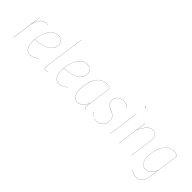

<svg xmlns="http://www.w3.org/2000/svg" viewBox="126 -1782 3026 3026"><g transform="rotate(45 1639.0 -269.5)"><path d="M274.9 -526.9Q294.9 -526.9 312 -520L311 -518.1Q295.9 -524.9 274.9 -524.9Q222.2 -524.9 185.5 -486.3Q148.9 -447.8 117.2 -349.1L67.9 0H65.9L138.2 -517.1H140.1L118.2 -357.9Q148.9 -451.2 185.5 -489Q222.2 -526.9 274.9 -526.9Z M657.2 -421.9Q657.2 -381.8 639.6 -348.9Q622.1 -315.9 592 -293.5Q562 -271 519.5 -254.9Q477.1 -238.8 429.4 -230.2Q381.8 -221.7 326.7 -218.3Q324.2 -187.5 324.2 -165Q324.2 -81.5 356.2 -37.4Q388.2 6.8 446.3 6.8Q484.4 6.8 515.1 -7.3Q545.9 -21.5 581.1 -51.8L582 -49.8Q546.4 -19.5 515.4 -5.4Q484.4 8.8 446.3 8.8Q387.2 8.8 354.7 -35.9Q322.3 -80.6 322.3 -165Q322.3 -210.4 329.6 -258.1Q336.9 -305.7 354 -354.5Q371.1 -403.3 396.2 -441.2Q421.4 -479 460.4 -502.9Q499.5 -526.9 547.4 -526.9Q596.2 -526.9 626.7 -499Q657.2 -471.2 657.2 -421.9ZM547.4 -524.9Q505.4 -524.9 470 -506.3Q434.6 -487.8 410.6 -457.5Q386.7 -427.2 368.7 -386.7Q350.6 -346.2 340.8 -304.9Q331.1 -263.7 326.7 -220.2Q382.3 -223.1 429.9 -231.9Q477.5 -240.7 519.8 -256.8Q562 -272.9 591.6 -295.4Q621.1 -317.9 638.2 -350.1Q655.3 -382.3 655.3 -421.9Q655.3 -470.7 625.2 -497.8Q595.2 -524.9 547.4 -524.9Z M852.1 -730 757.8 -54.2Q748.5 6.8 796.9 6.8Q816.4 6.8 832 -1L833 1Q814.9 8.8 796.9 8.8Q746.6 8.8 755.9 -54.2L850.1 -730Z M1300.8 -421.9Q1300.8 -381.8 1283.2 -348.9Q1265.6 -315.9 1235.6 -293.5Q1205.6 -271 1163.1 -254.9Q1120.6 -238.8 1073 -230.2Q1025.4 -221.7 970.2 -218.3Q967.8 -187.5 967.8 -165Q967.8 -81.5 999.8 -37.4Q1031.7 6.8 1089.8 6.8Q1127.9 6.8 1158.7 -7.3Q1189.5 -21.5 1224.6 -51.8L1225.6 -49.8Q1189.9 -19.5 1158.9 -5.4Q1127.9 8.8 1089.8 8.8Q1030.8 8.8 998.3 -35.9Q965.8 -80.6 965.8 -165Q965.8 -210.4 973.1 -258.1Q980.5 -305.7 997.6 -354.5Q1014.6 -403.3 1039.8 -441.2Q1064.9 -479 1104 -502.9Q1143.1 -526.9 1190.9 -526.9Q1239.7 -526.9 1270.3 -499Q1300.8 -471.2 1300.8 -421.9ZM1190.9 -524.9Q1148.9 -524.9 1113.5 -506.3Q1078.1 -487.8 1054.2 -457.5Q1030.3 -427.2 1012.2 -386.7Q994.1 -346.2 984.4 -304.9Q974.6 -263.7 970.2 -220.2Q1025.9 -223.1 1073.5 -231.9Q1121.1 -240.7 1163.3 -256.8Q1205.6 -272.9 1235.1 -295.4Q1264.6 -317.9 1281.7 -350.1Q1298.8 -382.3 1298.8 -421.9Q1298.8 -470.7 1268.8 -497.8Q1238.8 -524.9 1190.9 -524.9Z M1612.8 -526.9Q1668 -526.9 1708.5 -499L1656.7 -121.1Q1647.5 -68.4 1651.1 -37.4Q1654.8 -6.3 1679.7 6.8L1678.7 8.8Q1668 2.9 1661.1 -5.6Q1654.3 -14.2 1651.4 -23.7Q1648.4 -33.2 1648.2 -47.1Q1647.9 -61 1649.2 -73.2Q1650.4 -85.4 1652.3 -103.5Q1653.3 -111.3 1653.8 -115.2Q1586.9 8.8 1499.5 8.8Q1442.4 8.8 1412.1 -38.6Q1381.8 -85.9 1381.8 -164.1Q1381.8 -204.6 1387.7 -245.8Q1393.6 -287.1 1405 -328.4Q1416.5 -369.6 1435.8 -405Q1455.1 -440.4 1479.7 -467.8Q1504.4 -495.1 1538.8 -511Q1573.2 -526.9 1612.8 -526.9ZM1612.8 -524.9Q1573.2 -524.9 1539.3 -509.3Q1505.4 -493.7 1480.7 -466.3Q1456.1 -439 1437.3 -403.6Q1418.5 -368.2 1407 -327.4Q1395.5 -286.6 1389.6 -245.6Q1383.8 -204.6 1383.8 -164.1Q1383.8 -86.4 1413.6 -39.8Q1443.4 6.8 1499.5 6.8Q1586.4 6.8 1654.8 -121.1L1706.5 -498Q1667.5 -524.9 1612.8 -524.9Z M2000.5 -526.9Q2072.8 -526.9 2117.7 -475.1L2115.2 -474.1Q2070.8 -524.9 2000.5 -524.9Q1944.8 -524.9 1904.1 -488.8Q1863.3 -452.6 1863.3 -395Q1863.3 -354 1886 -327.6Q1908.7 -301.3 1967.3 -276.9Q2024.9 -252.4 2048.1 -223.9Q2071.3 -195.3 2071.3 -147Q2071.3 -75.7 2027.1 -33.4Q1982.9 8.8 1919.4 8.8Q1835.4 8.8 1785.6 -57.1L1786.6 -59.1Q1810.5 -27.3 1841.8 -10.3Q1873 6.8 1919.4 6.8Q1981.9 6.8 2025.6 -34.9Q2069.3 -76.7 2069.3 -147Q2069.3 -194.8 2046.6 -222.7Q2023.9 -250.5 1966.3 -274.9Q1906.7 -300.3 1884 -326.7Q1861.3 -353 1861.3 -395Q1861.3 -453.6 1902.8 -490.2Q1944.3 -526.9 2000.5 -526.9Z M2308.6 -700.2Q2308.6 -706.1 2314.5 -706.1Q2320.3 -706.1 2320.3 -700.2Q2320.3 -693.8 2314.5 -693.8Q2308.6 -693.8 2308.6 -700.2ZM2289.6 -517.1 2217.3 0H2215.3L2287.6 -517.1Z M2749 -377.9 2695.8 0H2693.8L2747.1 -377.9Q2756.3 -444.8 2733.4 -484.9Q2710.4 -524.9 2656.7 -524.9Q2603 -524.9 2559.8 -481.7Q2516.6 -438.5 2470.2 -338.9L2422.9 0H2420.9L2493.2 -517.1H2495.1L2471.2 -345.2Q2516.6 -441.9 2559.6 -484.4Q2602.5 -526.9 2656.7 -526.9Q2710.9 -526.9 2734.6 -486.3Q2758.3 -445.8 2749 -377.9Z M3118.7 -526.9Q3171.9 -526.9 3212.4 -499L3140.6 21Q3127.9 113.3 3089.1 152.1Q3050.3 190.9 2989.7 190.9Q2919.9 190.9 2863.8 145L2864.7 143.1Q2920.9 189 2989.7 189Q3049.3 189 3087.6 150.9Q3126 112.8 3138.7 21L3158.7 -124Q3091.8 0 3005.4 0Q2948.2 0 2918 -47.4Q2887.7 -94.7 2887.7 -172.9Q2887.7 -210.9 2893.6 -250.5Q2899.4 -290 2910.9 -330.3Q2922.4 -370.6 2941.7 -405.5Q2960.9 -440.4 2985.6 -467.8Q3010.3 -495.1 3044.7 -511Q3079.1 -526.9 3118.7 -526.9ZM3118.7 -524.9Q3071.8 -524.9 3032.5 -502.2Q2993.2 -479.5 2967.3 -443.4Q2941.4 -407.2 2923.3 -360.4Q2905.3 -313.5 2897.5 -266.1Q2889.6 -218.8 2889.6 -172.9Q2889.6 -95.2 2919.4 -48.6Q2949.2 -2 3005.4 -2Q3091.3 -2 3159.7 -129.9L3210.4 -498Q3171.4 -524.9 3118.7 -524.9Z"/></g></svg>

Font: Fira Sans Compressed Two
Style: Italic
Weight: 100
Width: 3
Italic angle: -8°
Designer: Carrois Corporate & Edenspiekermann AG
Foundry: Carrois Corporate GbR & Edenspiekermann AG
Version: Version 4.203;PS 004.203;hotconv 1.0.88;makeotf.lib2.5.64775